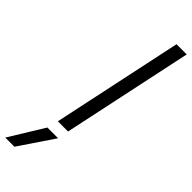

<svg xmlns="http://www.w3.org/2000/svg" viewBox="-437 -752 1025 1025"><g transform="rotate(45 75.5 -239.5)"><path d="M184 -739H261L104 0H27ZM11 63H92L-41 260H-110Z"/></g></svg>

Font: Prompt Light
Style: Italic
Weight: 300
Italic angle: -12°
Designer: Katatrad Team
Foundry: CadsonDemak
Version: Version 1.000